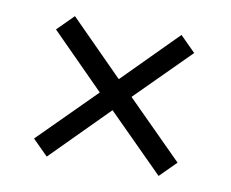

<svg xmlns="http://www.w3.org/2000/svg" viewBox="-52 -515 606 504"><g transform="rotate(10 251.0 -263.0)"><path d="M250 -225 101 -75 60 -116 209 -265 67 -408 110 -451 252 -308 394 -451 435 -410 293 -268 442 -119 399 -76Z"/></g></svg>

Font: Bigshot One
Style: Regular
Weight: 400
Designer: Gesine Todt
Foundry: Gesine Todt
Version: Version 1.000